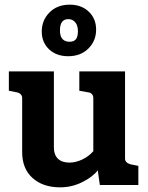

<svg xmlns="http://www.w3.org/2000/svg" viewBox="-20 -793 634 823"><path d="M573 -82V0H408L399 -63Q378 -35 333 -12.5Q288 10 238 10Q164 10 119.5 -30Q75 -70 75 -141V-373Q75 -382 69 -388.5Q63 -395 53 -397L18 -404V-487H211V-160Q211 -130 228 -113Q245 -96 278 -96Q304 -96 332 -109Q360 -122 380 -145V-373Q380 -382 374.5 -389Q369 -396 359 -397L320 -404V-487H516V-113Q516 -96 538 -89ZM159 -658Q159 -706 192 -739.5Q225 -773 279 -773Q329 -773 360.5 -743Q392 -713 392 -666Q392 -618 359 -585Q326 -552 272 -552Q222 -552 190.5 -581.5Q159 -611 159 -658ZM314 -659Q314 -684 302.5 -697.5Q291 -711 273 -711Q237 -711 237 -663Q237 -637 248 -625.5Q259 -614 278 -614Q297 -614 305.5 -625Q314 -636 314 -659Z"/></svg>

Font: Enriqueta
Style: Bold
Weight: 700
Designer: Viviana Monsalve, Gustavo Ibarra
Foundry: 72Puntos
Version: Version 2.000